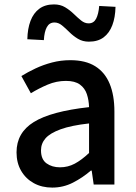

<svg xmlns="http://www.w3.org/2000/svg" viewBox="-20 -837 615 871"><path d="M217 14Q170 14 133.5 -6Q97 -26 76 -62Q55 -98 55 -146Q55 -235 133.5 -283.5Q212 -332 384 -351Q383 -383 374 -410Q365 -437 342.5 -453.5Q320 -470 279 -470Q236 -470 196 -453Q156 -436 120 -414L77 -492Q106 -510 141 -526.5Q176 -543 216 -553.5Q256 -564 299 -564Q368 -564 412 -536.5Q456 -509 477.5 -457Q499 -405 499 -331V0H405L396 -63H392Q355 -31 311 -8.5Q267 14 217 14ZM252 -78Q288 -78 319 -94.5Q350 -111 384 -143V-277Q303 -268 255 -250.5Q207 -233 186.5 -209.5Q166 -186 166 -155Q166 -114 191 -96Q216 -78 252 -78ZM383 -648Q355 -648 333.5 -661Q312 -674 294.5 -691.5Q277 -709 261 -722Q245 -735 227 -735Q204 -735 192.5 -714Q181 -693 179 -655L104 -659Q105 -707 118.5 -742.5Q132 -778 158.5 -797.5Q185 -817 225 -817Q254 -817 275.5 -804Q297 -791 314.5 -774Q332 -757 348 -744Q364 -731 382 -731Q405 -731 416 -752Q427 -773 430 -810L504 -806Q503 -758 489.5 -722.5Q476 -687 450 -667.5Q424 -648 383 -648Z"/></svg>

Font: Noto Sans TC Thin Medium
Style: Regular
Weight: 500
Version: Version 2.004-H2;hotconv 1.0.118;makeotfexe 2.5.65603